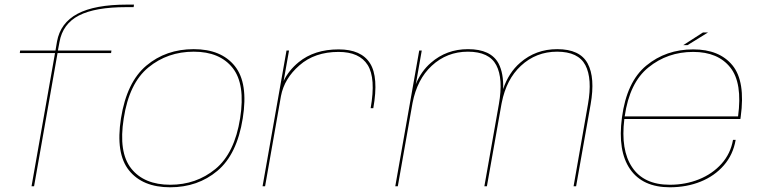

<svg xmlns="http://www.w3.org/2000/svg" viewBox="-20 -809 3314 834"><path d="M117 0 219 -578.5H66L67.5 -589.5H221L227.5 -628Q242 -709.5 316.8 -749.2Q391.5 -789 532 -789H562L560.5 -778H529Q393.5 -778 323 -741.8Q252.5 -705.5 238.5 -627L231.5 -589.5H464L462.5 -578.5H230L128 0Z M719 4.5Q599.5 4.5 540.5 -68.8Q481.5 -142 505.5 -295Q530.5 -452.5 615.8 -524Q701 -595.5 821.5 -595.5Q941 -595.5 1000 -522Q1059 -448.5 1034.5 -295Q1009.5 -138 924.2 -66.8Q839 4.5 719 4.5ZM719.5 -6.5Q832.5 -6.5 915.8 -75Q999 -143.5 1023 -295Q1046.5 -443.5 990.5 -514Q934.5 -584.5 821.5 -584.5Q708 -584.5 624.5 -516Q541 -447.5 517.5 -295Q494 -147.5 550 -77Q606 -6.5 719.5 -6.5Z M1590 -339Q1613 -469.5 1577.2 -526.5Q1541.5 -583.5 1450.5 -583.5Q1347 -583.5 1280.5 -525Q1215 -468 1200.5 -392L1131.5 0H1120.5L1224.5 -589.5H1235.5L1212 -457Q1233.5 -503 1277.5 -539Q1345.5 -594.5 1451 -594.5Q1549 -594.5 1587.2 -534.2Q1625.5 -474 1601.5 -339Z M1697 0 1801 -589.5H1812L1788.5 -455.5L1786 -443Q1809.5 -500 1852 -536.5Q1919.5 -595.5 2013 -595.5Q2112 -595.5 2145.5 -533.5Q2168 -490.5 2165.5 -422Q2189.5 -493.5 2239.5 -536.5Q2307 -595.5 2400.5 -595.5Q2499 -595.5 2532.5 -533.5Q2566 -471.5 2545.5 -355.5L2482.5 0H2471.5L2534 -356.5Q2553.5 -467 2522.8 -525.8Q2492 -584.5 2400 -584.5Q2308.5 -584.5 2242.5 -523Q2179.5 -464.5 2159.5 -363Q2158.5 -359 2158 -355.5L2095 0H2084L2147 -356.5Q2166.5 -467 2135.8 -525.8Q2105 -584.5 2012.5 -584.5Q1921 -584.5 1855 -523Q1792 -464.5 1772 -362L1708 0Z M2889.5 4.5Q2771.5 4.5 2717 -74.2Q2662.5 -153 2681.5 -298Q2702 -454 2787.5 -524.2Q2873 -594.5 2991 -594.5Q3105 -594.5 3161.8 -525Q3218.5 -455.5 3197.5 -302Q3196.5 -295 3196 -292H2692Q2675.5 -157.5 2725.5 -83Q2776 -6.5 2889.5 -6.5Q2957.5 -6.5 3016 -30Q3074.5 -53.5 3114 -97.5Q3153.5 -141.5 3164 -201.5H3175.5Q3164.5 -137 3124.2 -90.8Q3084 -44.5 3023.2 -20Q2962.5 4.5 2889.5 4.5ZM2693.5 -303.5H3186Q3205.5 -449 3152.5 -515.5Q3099 -583.5 2991 -583.5Q2879.5 -583.5 2796.5 -516Q2714.5 -450 2693.5 -303.5ZM2948 -613 3033.5 -668H3055.5L2966.5 -613Z"/></svg>

Font: Anybody ExtraExpanded Thin
Style: Italic
Weight: 100
Width: 8
Italic angle: -10°
Designer: Tyler Finck
Foundry: Etcetera Type Company
Version: Version 1.010; ttfautohint (v1.8.3) -l 8 -r 50 -G 200 -x 14 